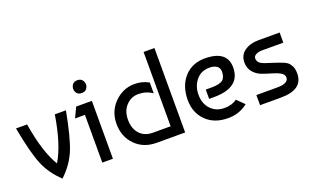

<svg xmlns="http://www.w3.org/2000/svg" viewBox="-79 -1093 2428 1496"><g transform="rotate(-20 1135.5 -344.5)"><path d="M232 11Q146 -70 105.5 -168Q65 -266 25 -480H117Q156 -239 232 -115Q308 -239 347 -480H439Q399 -266 358.5 -168Q318 -70 232 11Z M654 0H566V-396H484L524 -480H654ZM562 -580Q549 -597 549 -617Q549 -637 562 -653.5Q575 -670 602 -670Q629 -670 642 -653.5Q655 -637 655 -617Q655 -597 642 -580.5Q629 -564 602 -564Q575 -564 562 -580Z M1163 -700H1253V0H1018Q909 0 841 -69.5Q773 -139 773 -245Q773 -349 843.5 -419.5Q914 -490 1011 -490Q1073 -490 1127 -460V-370Q1077 -406 1011 -406Q951 -406 909.5 -361.5Q868 -317 868 -245Q868 -172 907.5 -128Q947 -84 1018 -84H1163Z M1608 -490Q1778 -483 1778 -349Q1778 -182 1559 -182H1518V-259H1566Q1633 -259 1659 -279.5Q1685 -300 1685 -348Q1685 -379 1662 -394.5Q1639 -410 1603 -410Q1532 -410 1491.5 -360Q1451 -310 1451 -240Q1451 -166 1494.5 -120Q1538 -74 1608 -74Q1671 -74 1711 -105L1771 -46Q1702 10 1608 10Q1494 10 1426 -57Q1358 -124 1358 -230Q1358 -348 1425 -421Q1492 -494 1608 -490Z M2211 -480V-396H2034Q2005 -396 1984 -385Q1963 -374 1963 -354Q1963 -342 1968 -332.5Q1973 -323 1979.5 -317Q1986 -311 1999.5 -304.5Q2013 -298 2020.5 -295.5Q2028 -293 2084 -275Q2140 -257 2167 -245Q2194 -233 2208.5 -212.5Q2223 -192 2227 -172.5Q2231 -153 2231 -134Q2231 0 2047 0H1874V-84H2047Q2141 -84 2141 -134Q2141 -158 2113.5 -174Q2086 -190 2046.5 -201Q2007 -212 1967.5 -226.5Q1928 -241 1900.5 -273.5Q1873 -306 1873 -354Q1873 -415 1920 -447.5Q1967 -480 2034 -480Z"/></g></svg>

Font: Baumans
Style: Regular
Weight: 400
Designer: Henadij Zarechnjuk
Foundry: Cyreal (www.cyreal.org)
Version: Version 001.001